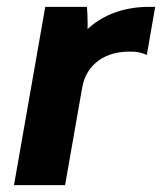

<svg xmlns="http://www.w3.org/2000/svg" viewBox="-20 -540 473 560"><path d="M112 -520H233.6Q235.4 -498.6 235.6 -472.4Q235.8 -446.2 234 -427L218.8 -438.4Q255.6 -479.4 305.3 -499.7Q355 -520 415 -520H432.6L408.2 -379.6Q389.2 -388.6 369.6 -389.2Q307.6 -392.2 268 -363.7Q228.4 -335.2 219.6 -283.8L169.8 0H20.8Z"/></svg>

Font: Fixel Italic Variable 20240409 Display Thin
Style: Italic
Weight: 100
Italic angle: -10°
Designer: AlfaBravo + MacPaw
Foundry: Kyrylo Tkachov, Marchela Mozhyna, Serhii Makarenko, Maria Weinstein, Zakhar Kryvoshyya
Version: Version 1.211;Glyphs 3.2 (3225)